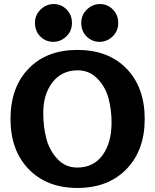

<svg xmlns="http://www.w3.org/2000/svg" viewBox="-20 -920 768 950"><path d="M363 10Q212 10 122 -83Q32 -176 32 -331Q32 -488 121.5 -580.5Q211 -673 363 -673Q516 -673 606 -580.5Q696 -488 696 -331Q696 -176 605.5 -83Q515 10 363 10ZM532 -313Q532 -379 516.5 -435Q501 -491 461.5 -531.5Q422 -572 364 -572Q286 -572 240 -513Q194 -454 194 -362Q194 -292 209.5 -233.5Q225 -175 264.5 -133Q304 -91 362 -91Q443 -91 487.5 -152.5Q532 -214 532 -313ZM473 -713Q435 -713 408.5 -739.5Q382 -766 382 -807Q382 -846 410 -873Q438 -900 475 -900Q512 -900 538.5 -873Q565 -846 565 -807Q565 -766 537 -739.5Q509 -713 473 -713ZM244 -713Q206 -713 179.5 -739.5Q153 -766 153 -807Q153 -846 181 -873Q209 -900 246 -900Q283 -900 309.5 -873Q336 -846 336 -807Q336 -766 308 -739.5Q280 -713 244 -713Z"/></svg>

Font: Overlock
Style: Black
Weight: 900
Designer: Dario Muhafara
Foundry: Dario Manuel Muhafara
Version: Version 1.001